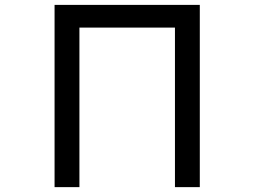

<svg xmlns="http://www.w3.org/2000/svg" viewBox="-20 -769 1040 785"><path d="M796.9 -749V-3.9H695.3V-656.2H304.7V-3.9H203.1V-749Z"/></svg>

Font: MotoyaLCedar
Style: W3 mono
Weight: 400
Version: Version 1.01